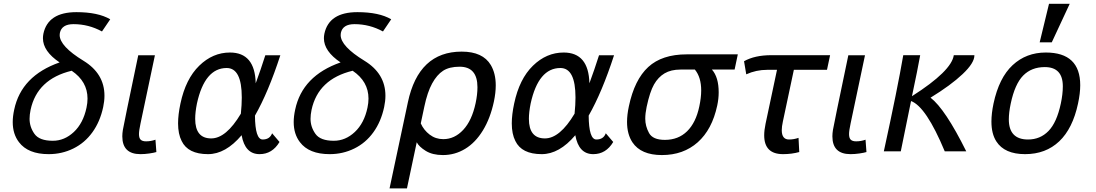

<svg xmlns="http://www.w3.org/2000/svg" viewBox="-20 -807 5848 1024"><path d="M239.7 15.1Q129.4 15.1 81.1 -48.8Q47.9 -92.3 47.9 -155.8Q47.9 -186.5 55.7 -222.2Q93.8 -402.8 297.9 -474.1Q209 -533.7 209 -603Q209 -614.7 211.4 -627Q235.8 -742.2 387.7 -742.2Q502.9 -742.2 567.9 -704.1L523.9 -639.2Q452.6 -678.2 372.1 -678.2Q309.1 -678.2 299.3 -631.3Q298.3 -625.5 298.3 -620.1Q298.3 -560.5 425.3 -482.9Q537.1 -414.6 537.1 -296.4Q537.1 -267.6 530.3 -235.8Q513.7 -158.2 472.9 -101.6Q432.1 -44.9 371.1 -14.9Q310.1 15.1 239.7 15.1ZM261.7 -56.2Q323.7 -56.2 373.8 -103Q423.8 -149.9 441.4 -232.9Q446.8 -258.3 446.8 -281.2Q446.8 -372.6 362.3 -429.7Q178.2 -385.3 143.1 -221.2Q137.7 -195.3 137.7 -173.3Q137.7 -129.9 163.8 -93Q189.9 -56.2 261.7 -56.2Z M729 15.1Q632.3 15.1 632.3 -80.1Q632.3 -95.7 635.3 -114.3Q638.7 -136.7 717.3 -512.2H806.2L729.5 -148.9Q721.2 -110.4 721.2 -91.8Q721.2 -70.8 730.2 -62Q739.3 -53.2 758.8 -53.2Q785.2 -53.2 809.1 -62L814 3.9Q801.3 7.8 776.6 11.5Q752 15.1 729 15.1Z M1364.3 15.1Q1286.6 15.1 1268.6 -85.9Q1183.1 15.1 1089.4 15.1Q982.4 15.1 948.7 -55.2Q929.7 -92.3 929.7 -148.9Q929.7 -195.3 942.4 -254.9Q970.2 -386.2 1042.5 -456.5Q1114.7 -526.9 1206.5 -526.9Q1339.8 -526.9 1343.8 -362.8Q1370.6 -435.5 1395 -512.2H1475.1Q1410.6 -314 1339.8 -190.4Q1340.8 -63 1380.9 -63Q1418.9 -63 1431.2 -96.2L1470.7 -49.8Q1432.1 15.1 1364.3 15.1ZM1106.4 -68.8Q1186 -68.8 1264.6 -200.7Q1269.5 -248.5 1269.5 -287.1Q1269.5 -444.3 1189 -444.3Q1071.8 -444.3 1030.3 -254.9Q1021 -208.5 1021 -173.3Q1021 -68.8 1106.4 -68.8Z M1738.3 15.1Q1627.9 15.1 1579.6 -48.8Q1546.4 -92.3 1546.4 -155.8Q1546.4 -186.5 1554.2 -222.2Q1592.3 -402.8 1796.4 -474.1Q1707.5 -533.7 1707.5 -603Q1707.5 -614.7 1710 -627Q1734.4 -742.2 1886.2 -742.2Q2001.5 -742.2 2066.4 -704.1L2022.5 -639.2Q1951.2 -678.2 1870.6 -678.2Q1807.6 -678.2 1797.9 -631.3Q1796.9 -625.5 1796.9 -620.1Q1796.9 -560.5 1923.8 -482.9Q2035.6 -414.6 2035.6 -296.4Q2035.6 -267.6 2028.8 -235.8Q2012.2 -158.2 1971.4 -101.6Q1930.7 -44.9 1869.6 -14.9Q1808.6 15.1 1738.3 15.1ZM1760.3 -56.2Q1822.3 -56.2 1872.3 -103Q1922.4 -149.9 1939.9 -232.9Q1945.3 -258.3 1945.3 -281.2Q1945.3 -372.6 1860.8 -429.7Q1676.8 -385.3 1641.6 -221.2Q1636.2 -195.3 1636.2 -173.3Q1636.2 -129.9 1662.4 -93Q1688.5 -56.2 1760.3 -56.2Z M2150.4 197.8H2057.6L2155.3 -261.2Q2212.4 -531.7 2442.4 -531.7Q2555.2 -531.7 2597.7 -460Q2624 -415.5 2624 -351.6Q2624 -312.5 2614.3 -266.1Q2595.2 -176.3 2555.4 -111.3Q2515.6 -46.4 2460.9 -13.2Q2406.2 20 2342.3 20Q2286.6 20 2250.5 -2.4Q2214.4 -24.9 2202.6 -48.3ZM2344.2 -64.9Q2404.3 -64.9 2450.4 -114.3Q2496.6 -163.6 2516.6 -256.8Q2526.4 -302.2 2526.4 -341.8Q2526.4 -451.2 2431.2 -451.2Q2376.5 -451.2 2343.3 -429.7Q2310.1 -408.2 2284.7 -361.8Q2259.3 -315.4 2243.2 -238.8L2224.1 -148.9Q2240.2 -112.8 2271.7 -88.9Q2303.2 -64.9 2344.2 -64.9Z M3144 15.1Q3066.4 15.1 3048.3 -85.9Q2962.9 15.1 2869.1 15.1Q2762.2 15.1 2728.5 -55.2Q2709.5 -92.3 2709.5 -148.9Q2709.5 -195.3 2722.2 -254.9Q2750 -386.2 2822.3 -456.5Q2894.5 -526.9 2986.3 -526.9Q3119.6 -526.9 3123.5 -362.8Q3150.4 -435.5 3174.8 -512.2H3254.9Q3190.4 -314 3119.6 -190.4Q3120.6 -63 3160.6 -63Q3198.7 -63 3210.9 -96.2L3250.5 -49.8Q3211.9 15.1 3144 15.1ZM2886.2 -68.8Q2965.8 -68.8 3044.4 -200.7Q3049.3 -248.5 3049.3 -287.1Q3049.3 -444.3 2968.8 -444.3Q2851.6 -444.3 2810.1 -254.9Q2800.8 -208.5 2800.8 -173.3Q2800.8 -68.8 2886.2 -68.8Z M3510.3 20Q3398.4 20 3353 -47.9Q3324.2 -91.3 3324.2 -156.7Q3324.2 -194.8 3334 -240.2Q3363.8 -381.8 3437.3 -449.5Q3510.7 -517.1 3642.6 -517.1H3915L3897.9 -436H3776.9Q3813 -395.5 3813 -314.5Q3813 -280.3 3805.2 -244.1Q3777.8 -116.2 3701.2 -48.1Q3624.5 20 3510.3 20ZM3525.9 -61Q3597.7 -61 3644.5 -106.9Q3691.4 -152.8 3709.5 -238.8Q3719.7 -286.1 3719.7 -324.7Q3719.7 -395 3686 -436H3609.4Q3558.6 -436 3524.4 -415.8Q3490.2 -395.5 3468 -356.4Q3445.8 -317.4 3428.7 -236.8Q3421.4 -202.1 3421.4 -173.8Q3421.4 -134.3 3441.4 -97.7Q3461.4 -61 3525.9 -61Z M4156.2 15.1Q4055.7 15.1 4055.7 -85.4Q4055.7 -112.3 4063 -147L4124 -434.6H4071.8Q4012.7 -434.6 3960 -410.6L3948.2 -480.5Q4005.4 -512.7 4093.8 -512.7H4407.2L4390.6 -434.6H4213.9L4155.3 -158.7Q4149.4 -131.8 4149.4 -112.8Q4149.4 -63 4188 -63Q4213.9 -63 4238.8 -71.8L4242.7 3.9Q4202.1 15.1 4156.2 15.1Z M4516.1 15.1Q4419.4 15.1 4419.4 -80.1Q4419.4 -95.7 4422.4 -114.3Q4425.8 -136.7 4504.4 -512.2H4593.3L4516.6 -148.9Q4508.3 -110.4 4508.3 -91.8Q4508.3 -70.8 4517.3 -62Q4526.4 -53.2 4545.9 -53.2Q4572.3 -53.2 4596.2 -62L4601.1 3.9Q4588.4 7.8 4563.7 11.5Q4539.1 15.1 4516.1 15.1Z M4887.7 -512.7Q4874 -435.5 4843.8 -293.9Q5055.2 -428.7 5066.9 -512.7H5176.8V-511.7Q5176.8 -471.2 5114 -411.9Q5051.3 -352.5 4942.9 -286.1Q5021 -226.1 5133.3 0H5018.6Q4919.4 -238.3 4838.9 -268.1L4784.2 0H4693.8Q4767.1 -335.9 4797.4 -512.7Z M5447.3 15.1Q5337.4 15.1 5293.9 -52.7Q5267.6 -93.3 5267.6 -158.7Q5267.6 -201.7 5278.8 -254.9Q5308.1 -392.1 5380.6 -459.5Q5453.1 -526.9 5557.6 -526.9Q5741.2 -526.9 5741.2 -352.5Q5741.2 -309.1 5729.5 -254.9Q5701.2 -121.6 5629.2 -53.2Q5557.1 15.1 5447.3 15.1ZM5462.9 -63Q5527.8 -63 5572 -108.4Q5616.2 -153.8 5637.7 -254.9Q5648.4 -304.7 5648.4 -346.7Q5648.4 -449.2 5552.2 -449.2Q5481.4 -449.2 5437 -404.1Q5392.6 -358.9 5370.6 -254.9Q5360.4 -206.5 5360.4 -170.4Q5360.4 -63 5462.9 -63ZM5589.4 -581.1H5524.9L5574.7 -786.6H5685.1Z"/></svg>

Font: Cadman
Style: Italic
Weight: 400
Italic angle: -12°
Designer: Paul James MIller
Foundry: High-Logic / Made with FontCreator
Version: Version 2.114;March 28, 2021;FontCreator 13.0.0.2683 64-bit